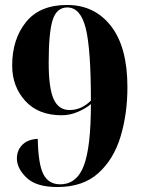

<svg xmlns="http://www.w3.org/2000/svg" viewBox="-20 -744 571 773"><path d="M211 9Q314 9 376 -47Q438 -103 465.5 -194.5Q493 -286 493 -393Q493 -554 427 -639Q361 -724 250 -724Q140 -724 84.5 -655Q29 -586 29 -480Q29 -396 81.5 -338Q134 -280 228 -280Q263 -280 295.5 -294.5Q328 -309 346 -325Q346 -152 317.5 -77Q289 -2 222 -2Q176 -2 155 -42Q134 -82 132 -185Q92 -183 70 -161Q48 -139 48 -106Q48 -66 87 -28.5Q126 9 211 9ZM260 -301Q216 -301 196 -345Q176 -389 176 -491Q176 -613 192 -663.5Q208 -714 251 -714Q304 -714 325 -631Q346 -548 346 -339Q308 -301 260 -301Z"/></svg>

Font: Noto Serif Display SemiCondensed Extra
Style: Regular
Weight: 800
Width: 4
Designer: Monotype Design Team
Foundry: Monotype Imaging Inc.
Version: Version 1.900